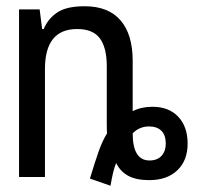

<svg xmlns="http://www.w3.org/2000/svg" viewBox="-20 -567 640 615"><path d="M268 5Q284 -48 296 -82Q308 -116 323 -140Q322 -147 322 -169V-355Q322 -414 300 -444Q278 -474 227 -474Q124 -474 124 -346V0H41V-537H107L115 -474H120Q133 -506 162.5 -526.5Q192 -547 251 -547Q327 -547 366 -502Q405 -457 405 -372V-211Q433 -225 468 -225Q521 -225 551 -193Q581 -161 581 -107Q581 -53 548 -21.5Q515 10 458 10Q416 10 390.5 -4Q365 -18 352 -45Q342 -21 334 28ZM511 -107Q511 -134 497 -148Q483 -162 457 -162Q427 -162 405 -140Q405 -53 459 -53Q484 -53 497.5 -68Q511 -83 511 -107Z"/></svg>

Font: Noto Sans Mono UI
Style: Regular
Weight: 400
Monospace: yes
Designer: Monotype Design team
Foundry: Monotype Imaging Inc.
Version: Version 1.000